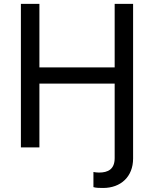

<svg xmlns="http://www.w3.org/2000/svg" viewBox="-20 -747 780 973"><path d="M561.1 -323.2V54.3C561.1 110.8 527.3 127.5 481.9 127.5C471.9 127.5 460.9 126.1 453.5 124.6V201.3C465.9 205.3 485.1 205.6 502.5 205.6C592.3 205.6 654.5 148.1 654.5 56.5V-727.3H561.1V-405.5H179.7V-727.3H85.9V0H179.7V-323.2Z"/></svg>

Font: Margiela Sans Text
Style: Regular
Weight: 400
Designer: Stefan Endress, Andreas Faust
Version: Version 1.100;FEAKit 1.0